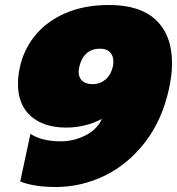

<svg xmlns="http://www.w3.org/2000/svg" viewBox="-20 -734 709 769"><path d="M61 -7 102 -198Q147 -168 224 -168Q275 -168 322 -191.5Q369 -215 388 -258Q360 -242 322 -232.5Q284 -223 245 -223Q156 -223 104 -268.5Q52 -314 52 -398Q52 -430 59 -462Q74 -534 120 -591Q166 -648 241.5 -681Q317 -714 417 -714Q542 -714 605.5 -653Q669 -592 669 -481Q669 -433 657 -379Q630 -254 561.5 -165Q493 -76 399.5 -30.5Q306 15 203 15Q117 15 61 -7ZM432 -468Q434 -475 434 -488Q434 -511 420.5 -525Q407 -539 381 -539Q348 -539 327 -520.5Q306 -502 298 -468Q295 -456 295 -446Q295 -423 309.5 -410Q324 -397 351 -397Q381 -397 403 -416Q425 -435 432 -468Z"/></svg>

Font: Prompt Black
Style: Italic
Weight: 900
Italic angle: -12°
Designer: Katatrad Team
Foundry: CadsonDemak
Version: Version 1.001